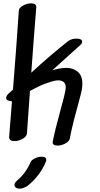

<svg xmlns="http://www.w3.org/2000/svg" viewBox="-20 -903 600 1154"><path d="M231 39Q258 39 258 57Q258 64 256 68Q222 152 147 213Q137 220 123.5 225.5Q110 231 98 231Q87 231 79 227Q67 220 67 210Q67 196 82 183Q136 137 164 71Q170 58 190.5 48.5Q211 39 231 39ZM475 -401Q475 -368 462 -323L453 -289Q438 -235 423.5 -178Q409 -121 400 -72Q397 -54 373.5 -41Q350 -28 326 -28Q311 -28 303 -34Q295 -40 297 -52Q309 -115 343 -239L365 -322Q375 -362 375 -380Q375 -394 370 -402Q358 -420 331 -420Q308 -420 272 -407Q228 -394 160 -356L142 -102Q141 -83 116.5 -69Q92 -55 67 -55Q51 -55 42.5 -61.5Q34 -68 35 -81Q47 -223 52 -294Q37 -295 27 -300Q17 -305 17 -314Q17 -327 33 -342Q42 -349 58 -365Q79 -625 93 -838Q94 -856 118.5 -869.5Q143 -883 167 -883Q182 -883 190.5 -877Q199 -871 198 -859Q182 -663 168 -466Q283 -572 391 -657Q400 -664 413.5 -667.5Q427 -671 440 -671Q455 -671 464.5 -666.5Q474 -662 474 -653Q474 -641 458 -628L359 -539L295 -481Q345 -495 377 -495Q415 -495 440 -477Q475 -454 475 -401Z"/></svg>

Font: Sedgwick Ave
Style: Regular
Weight: 400
Designer: Kevin Burke, Pedro Vergani
Foundry: Google, Inc.
Version: Version 1.000